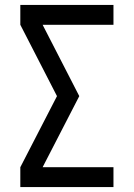

<svg xmlns="http://www.w3.org/2000/svg" viewBox="-20 -755 540 775"><path d="M62 0V-80L210 -367L62 -655V-735H438V-655H152L300 -367L152 -80H438V0Z"/></svg>

Font: Iosevka Bendy Medium
Style: Regular
Weight: 500
Monospace: yes
Designer: Belleve Invis
Foundry: Belleve Invis
Version: Version 30.1.2